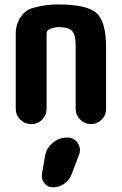

<svg xmlns="http://www.w3.org/2000/svg" viewBox="-20 -550 540 851"><path d="M235.4 -530.3Q365.2 -530.3 407.7 -492.2Q450.2 -454.1 450.2 -339.8V-68.4Q450.2 -40 430.7 -20Q411.1 0 383.3 0Q355.5 0 335.4 -20Q315.4 -40 315.4 -68.4V-349.6Q315.4 -395.5 299.8 -412.6Q284.2 -429.7 240.2 -429.7Q215.8 -429.7 196.3 -418.9Q187.5 -414.1 186.5 -402.3V-68.4Q186.5 -40 167 -20Q147.5 0 118.2 0Q89.8 0 69.8 -20Q49.8 -40 49.8 -68.4V-400.4Q49.8 -441.4 71.3 -474.1Q92.8 -506.8 128.9 -515.6Q182.6 -530.3 235.4 -530.3ZM278.3 59.6Q308.6 59.6 324.7 84.5Q340.8 109.4 330.1 136.7L296.9 223.6Q287.1 249 264.6 264.6Q242.2 280.3 214.8 280.3Q191.4 280.3 176.8 262.2Q162.1 244.1 166 220.7L179.7 140.6Q186.5 105.5 214.4 82.5Q242.2 59.6 278.3 59.6Z"/></svg>

Font: Rounded-X Mgen+ 1mn bold
Style: Bold
Weight: 700
Designer: [Source Han Sans]
Ryoko NISHIZUKA  (kana & ideographs); Paul D. Hunt (Latin, Greek & Cyrillic); Wenlong ZHANG  (bopomofo
Version: Version 1.059.20150602